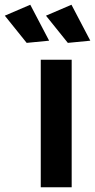

<svg xmlns="http://www.w3.org/2000/svg" viewBox="-90 -786 400 806"><path d="M37.1 -766.1 116.2 -615.2 22 -606 -69.8 -720.2ZM210 -766.1 289.1 -615.2 194.8 -606 103 -720.2ZM81.1 -535.2H210.9V0H81.1Z"/></svg>

Font: Montserrat-Arabic Medium
Style: Regular
Weight: 500
Designer: Mohamed Gaber
Foundry: Kief Type Foundry
Version: Version 5.008;PS 005.008;hotconv 1.0.88;makeotf.lib2.5.64775